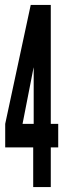

<svg xmlns="http://www.w3.org/2000/svg" viewBox="-20 -755 274 775"><path d="M114 0H185V-160H215V-255H185V-735H104L1 -255V-160H114ZM71 -255 114.5 -477 115.5 -482H116V-255Z"/></svg>

Font: League Gothic Condensed
Style: Regular
Weight: 400
Width: 3
Designer: The League of Moveable Type
Version: Version 1.600; ttfautohint (v1.8.3)